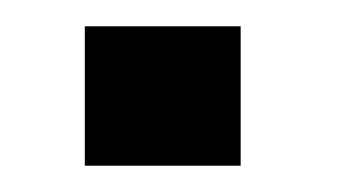

<svg xmlns="http://www.w3.org/2000/svg" viewBox="-20 -126 261 146"><path d="M44.5 -106V0H163V-106Z"/></svg>

Font: Anybody SemiExpanded Medium
Style: Regular
Weight: 500
Width: 6
Version: Version 1.113;gftools[0.9.25]